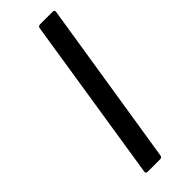

<svg xmlns="http://www.w3.org/2000/svg" viewBox="-223 -676 697 697"><g transform="rotate(-45 125.0 -327.5)"><path d="M64 0Q53.7 0 55.2 -9.8L154.8 -645Q156.2 -654.8 166 -654.8H230Q240.2 -654.8 238.8 -645L138.2 -9.8Q136.7 0 127.9 0Z"/></g></svg>

Font: Sofia Sans
Style: Italic
Weight: 400
Italic angle: -9°
Designer: Botio Nikoltchev, Ani Petrova
Foundry: lettersoup
Version: Version 4.100